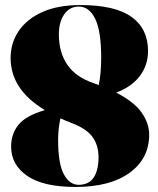

<svg xmlns="http://www.w3.org/2000/svg" viewBox="-20 -730 626 760"><path d="M279 10Q151 10 87.5 -34Q24 -78 24 -149.5Q24 -200.5 53.5 -236.5Q83 -272.5 157.5 -294Q88 -336.5 55 -387.8Q22 -439 22 -500Q22 -560 54.2 -607.5Q86.5 -655 148 -682.5Q209.5 -710 298 -710Q435.5 -710 500.8 -663Q566 -616 566 -528Q566 -472.5 533.8 -429.5Q501.5 -386.5 440 -363.5Q511 -327 540.8 -284.2Q570.5 -241.5 570.5 -197Q570.5 -102.5 493.2 -46.2Q416 10 279 10ZM351 -400.5Q361 -397 371 -393.5Q380.5 -441 380.5 -501.5Q380.5 -607 356.8 -655.5Q333 -704 292 -704Q255.5 -704 234.2 -673.2Q213 -642.5 213 -593.5Q213 -524 245.8 -474.8Q278.5 -425.5 351 -400.5ZM210 -178.5Q210 -81.5 232.8 -40Q255.5 1.5 291 1.5Q332 1.5 351 -27.5Q370 -56.5 370 -107.5Q370 -155 346.2 -187.8Q322.5 -220.5 266 -242Q241 -251.5 219 -261.5Q215 -242 212.5 -220.2Q210 -198.5 210 -178.5Z"/></svg>

Font: Fraunces 144pt S000 Black
Style: Regular
Weight: 900
Version: Version 1.000; ttfautohint (v1.8.3)